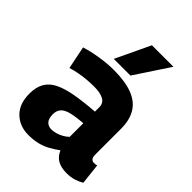

<svg xmlns="http://www.w3.org/2000/svg" viewBox="-229 -898 1017 1017"><g transform="rotate(45 279.5 -389.5)"><path d="M21 -149Q21 -198 39.5 -230Q58 -262 96.5 -281Q135 -300 194 -310.5Q253 -321 334 -327V-360Q334 -390 309 -404Q284 -418 237 -418Q216 -418 189 -416Q162 -414 133.5 -409Q105 -404 75 -395L49 -523Q94 -537 148 -545.5Q202 -554 248 -554Q336 -554 390.5 -532.5Q445 -511 470.5 -468Q496 -425 496 -362V-172Q496 -147 503.5 -139Q511 -131 521 -131Q526 -131 532.5 -131.5Q539 -132 544 -134L557 -17Q537 -5 512.5 2.5Q488 10 458 10Q416 10 389.5 -5.5Q363 -21 350 -53Q324 -34 297.5 -19.5Q271 -5 240.5 2.5Q210 10 172 10Q138 10 110.5 -1Q83 -12 62.5 -32.5Q42 -53 31.5 -82Q21 -111 21 -149ZM186 -159Q186 -127 200 -112Q214 -97 237 -97Q253 -97 270.5 -102Q288 -107 305 -116.5Q322 -126 334 -138V-240Q297 -237 269.5 -232.5Q242 -228 223 -219Q204 -210 195 -195.5Q186 -181 186 -159ZM207 -595 299 -789H460L332 -595Z"/></g></svg>

Font: Georama ExtraCondensed Thin
Style: Bold
Weight: 700
Version: Version 1.001